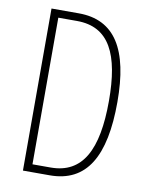

<svg xmlns="http://www.w3.org/2000/svg" viewBox="-82 -774 645 833"><g transform="rotate(10 241.0 -357.0)"><path d="M429 -364C429 -595 357 -714 197 -714H77V0H195C357 0 429 -124 429 -364ZM392 -362C392 -146 333 -34 193 -34H113V-680H195C339 -680 392 -566 392 -362Z"/></g></svg>

Font: Noto Sans Bengali ExtraCondensed ExtraLight
Style: Regular
Weight: 200
Width: 2
Designer: Joana Ranito - Universal Thirst; Jelle Bosma - Monotype Design Team
Foundry: Universal Thirst ehf.
Version: Version 3.000